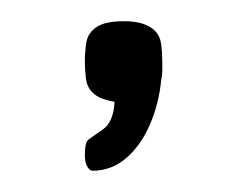

<svg xmlns="http://www.w3.org/2000/svg" viewBox="-20 -93 236 181"><path d="M67 68Q67 68 65.5 67.5Q64 67 62 63.5Q60 60 60 53Q60 41 63.5 38.5Q67 36 67 36Q67 36 77 29Q87 22 88 3Q82 2 76.5 0Q71 -2 67 -6Q62 -11 61 -19Q60 -27 60 -35Q60 -45 61.5 -53.5Q63 -62 71 -67.5Q79 -73 97 -73Q117 -73 126 -64Q131 -59 132 -51Q133 -43 133 -34Q133 -30 133 -26Q133 -22 132 -18Q130 4 121.5 24Q113 44 99 56Q85 68 67 68Z"/></svg>

Font: Fredoka SemiCondensed Light
Style: Regular
Weight: 300
Width: 4
Designer: Ben Nathan
Foundry: Milena B. Brandão, Ben Nathan
Version: Version 2.001